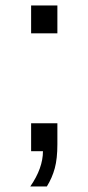

<svg xmlns="http://www.w3.org/2000/svg" viewBox="-20 -548 318 696"><path d="M188 -101.1H92.8V0H135.7C135.7 41 120.4 83.7 89.8 127.9H149.9C162.9 106.8 172.5 84.6 178.7 61.5C184.9 38.4 188 9.6 188 -24.9ZM92.8 -427.2H188V-528.3H92.8Z"/></svg>

Font: Arimo
Style: Regular
Weight: 400
Designer: Steve Matteson
Foundry: Monotype Imaging Inc.
Version: Version 1.32